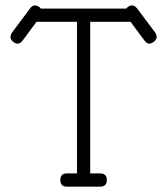

<svg xmlns="http://www.w3.org/2000/svg" viewBox="-20 -697 604 716"><path d="M316.4 -615.7H466.8L518.6 -545.9C524.4 -538.1 530.6 -534.2 537.1 -534.2C540 -534.2 543.1 -535 546.4 -536.6C549.6 -538.2 552.7 -540.3 555.4 -542.7C558.2 -545.2 560.4 -547.9 562 -550.8C563.6 -553.7 564.5 -556.6 564.5 -559.6C564.1 -562.2 563.6 -564.9 562.7 -567.6C561.9 -570.4 560.5 -573.1 558.6 -575.7L500.5 -653.3L499 -655.5C498.7 -656 498.4 -656.4 498 -656.7L491.2 -665.5C485.4 -673 479 -676.8 472.2 -676.8C468.9 -676.8 465.3 -675.9 461.4 -674.1C457.5 -672.3 454.1 -669.3 451.2 -665H132.3C130 -668.6 126.6 -671.5 122.1 -673.6C117.5 -675.7 113.6 -676.8 110.4 -676.8C103.5 -676.8 97.3 -673 91.8 -665.5L85.4 -656.7C84.1 -655.4 83.3 -654.3 83 -653.3L24.9 -575.7C22.9 -573.1 21.6 -570.4 20.8 -567.6C19.9 -564.9 19.4 -562.2 19 -559.6C19 -553.4 22 -547.6 27.8 -542.2C33.7 -536.9 39.7 -534.2 45.9 -534.2C52.4 -534.2 58.6 -538.1 64.5 -545.9L116.2 -615.7H267.1V-50.3H229.5C213.2 -50.3 205.1 -42.2 205.1 -25.9C205.1 -9.3 213.2 -1 229.5 -1H353.5C370.1 -1 378.4 -9.3 378.4 -25.9C378.4 -42.2 370.1 -50.3 353.5 -50.3H316.4Z"/></svg>

Font: Nathan
Style: Regular
Weight: 400
Designer: Peter Wiegel
Foundry: Peter Wiegel
Version: Version 1.001 2009